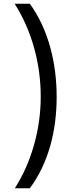

<svg xmlns="http://www.w3.org/2000/svg" viewBox="-20 -852 394 1037"><path d="M60 165H141C241 30 286 -143 286 -329C286 -513 241 -694 141 -832H59C152 -686 200 -508 200 -330C200 -153 150 24 60 165Z"/></svg>

Font: Noto Sans Devanagari UI
Style: Regular
Weight: 400
Designer: Jelle Bosma - Monotype Design Team
Foundry: Monotype Imaging Inc.
Version: Version 2.003